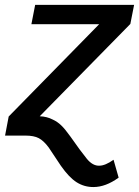

<svg xmlns="http://www.w3.org/2000/svg" viewBox="-40 -548 561 776"><path d="M120.6 -78.1Q149.4 -77.1 172.9 -64.9Q191.4 -56.6 207 -41.7Q222.7 -26.9 244.6 3.9Q265.6 34.2 282.2 56.4Q298.8 78.6 311 93.8Q335 123 361.8 121.6Q385.3 121.6 418.9 97.7L439.5 169.9Q387.2 208 337.4 208Q300.3 208 269.8 188.7Q239.3 169.4 206.1 122.1L156.7 47.9Q136.7 21 116.9 10.5Q97.2 0 62.5 0H-19.5L-4.9 -77.1L360.8 -450.2H86.9L102.1 -528.3H502L486.8 -451.2Z"/></svg>

Font: Arimo Medium
Style: Italic
Weight: 500
Italic angle: -12°
Designer: Steve Matteson
Foundry: Monotype Imaging Inc.
Version: Version 1.33